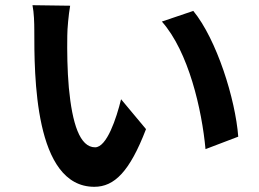

<svg xmlns="http://www.w3.org/2000/svg" viewBox="-20 -703 996 739"><path d="M250 -681 105 -683C111 -654 112 -614 112 -587C112 -416 111 16 343 16C420 16 479 -42 542 -206L446 -321C428 -247 391 -136 346 -136C287 -136 258 -228 245 -365C239 -433 238 -505 239 -566C239 -592 244 -647 250 -681ZM724 -661 603 -620C706 -504 757 -281 771 -129L897 -177C886 -322 814 -551 724 -661Z"/></svg>

Font: Kinto Sans
Style: Bold
Weight: 700
Designer: Authors: Ryoko NISHIZUKA  (kana & ideographs); Paul D. Hunt (Latin, Greek & Cyrillic); Wenlong ZHANG  (bopomofo); Sandol
Foundry: Adobe Systems Incorporated, ookami Inc.
Version: Version 0.001